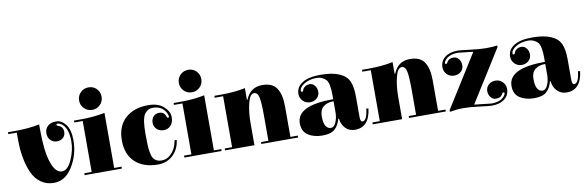

<svg xmlns="http://www.w3.org/2000/svg" viewBox="-81 -1149 4852 1589"><g transform="rotate(-10 2344.5 -354.5)"><path d="M272 10Q210 10 163.5 -23Q117 -56 91 -114Q40 -228 40 -398V-453H-31V-469H29Q143 -469 234 -488V-444Q234 -264 266 -168Q298 -72 353 -72Q402 -72 437 -151Q472 -230 472 -302Q472 -374 451 -415Q430 -456 396 -466Q388 -468 385 -468Q375 -468 375 -459Q375 -452 388 -448Q428 -435 428 -391Q428 -361 407.5 -342.5Q387 -324 355.5 -324Q324 -324 302 -346.5Q280 -369 280 -405Q280 -441 305 -464.5Q330 -488 376 -488Q422 -488 456.5 -442.5Q491 -397 491 -310Q491 -190 429.5 -90Q368 10 272 10Z M594 -453H523V-469H583Q692 -469 783 -488V-25H845V-9H532V-25H594ZM688.5 -530Q649 -530 621.5 -557.5Q594 -585 594 -624.5Q594 -664 621.5 -691.5Q649 -719 689 -719Q729 -719 756 -691.5Q783 -664 783 -624.5Q783 -585 755.5 -557.5Q728 -530 688.5 -530Z M1313 -154 1315 -164H1333Q1324 -87 1273 -38.5Q1222 10 1147 10Q1025 10 955 -55Q885 -120 885 -238.5Q885 -357 956.5 -422.5Q1028 -488 1149 -488Q1234 -488 1279.5 -446Q1325 -404 1325 -358Q1325 -312 1301.5 -287Q1278 -262 1242 -262Q1206 -262 1183.5 -284Q1161 -306 1161 -337.5Q1161 -369 1179.5 -389.5Q1198 -410 1228 -410Q1270 -410 1283 -370Q1287 -357 1294 -357Q1303 -357 1303 -367Q1303 -370 1301 -378Q1273 -460 1182 -460Q1155 -460 1136 -445.5Q1117 -431 1107.5 -412Q1098 -393 1093 -360Q1087 -319 1087 -258Q1087 -197 1088.5 -166Q1090 -135 1095 -104Q1100 -73 1110 -56Q1132 -18 1181 -18Q1230 -18 1266 -57Q1302 -96 1313 -154Z M1432 -453H1361V-469H1421Q1530 -469 1621 -488V-25H1683V-9H1370V-25H1432ZM1526.5 -530Q1487 -530 1459.5 -557.5Q1432 -585 1432 -624.5Q1432 -664 1459.5 -691.5Q1487 -719 1527 -719Q1567 -719 1594 -691.5Q1621 -664 1621 -624.5Q1621 -585 1593.5 -557.5Q1566 -530 1526.5 -530Z M1774 -453H1703V-469H1763Q1872 -469 1963 -488V-390H1968Q2007 -488 2108 -488Q2194 -488 2229 -434.5Q2264 -381 2264 -282V-25H2326V-9H2017V-25H2079V-240Q2079 -342 2070 -388Q2061 -434 2030 -434Q1995 -434 1977 -359.5Q1959 -285 1959 -195V-9H1712V-25H1774Z M2667 -160V-253Q2663 -253 2660 -253Q2613 -253 2581 -227.5Q2549 -202 2549 -146.5Q2549 -91 2565 -65.5Q2581 -40 2608 -40Q2635 -40 2651 -78Q2667 -116 2667 -160ZM2874 -47Q2912 -47 2923 -147L2941 -145Q2922 10 2802 10Q2752 10 2721 -23.5Q2690 -57 2686 -104H2680Q2666 -50 2633 -20Q2600 10 2528.5 10Q2457 10 2408.5 -21.5Q2360 -53 2360 -122Q2360 -271 2667 -271V-304Q2667 -401 2643 -432Q2632 -446 2610.5 -457Q2589 -468 2559 -468Q2502 -468 2458.5 -442Q2415 -416 2415 -385Q2415 -376 2424 -376Q2430 -376 2432 -379.5Q2434 -383 2435 -386.5Q2436 -390 2437 -392.5Q2438 -395 2441.5 -401Q2445 -407 2459 -417Q2473 -427 2497 -427Q2521 -427 2538.5 -405.5Q2556 -384 2556 -353Q2556 -322 2533 -300.5Q2510 -279 2475 -279Q2440 -279 2415.5 -303.5Q2391 -328 2391 -363Q2391 -421 2444 -454.5Q2497 -488 2596.5 -488Q2696 -488 2755 -462Q2814 -436 2835 -388.5Q2856 -341 2856 -258V-88Q2856 -47 2874 -47Z M3015 -453H2944V-469H3004Q3113 -469 3204 -488V-390H3209Q3248 -488 3349 -488Q3435 -488 3470 -434.5Q3505 -381 3505 -282V-25H3567V-9H3258V-25H3320V-240Q3320 -342 3311 -388Q3302 -434 3271 -434Q3236 -434 3218 -359.5Q3200 -285 3200 -195V-9H2953V-25H3015Z M3951 -8Q4039 -8 4069 -62Q4072 -66 4072 -74Q4072 -82 4063 -82Q4058 -82 4055.5 -77.5Q4053 -73 4050 -68.5Q4047 -64 4045.5 -62Q4044 -60 4040.5 -56Q4037 -52 4033.5 -50Q4030 -48 4025 -46Q4016 -41 3993 -41Q3970 -41 3952 -62.5Q3934 -84 3934 -115Q3934 -146 3957 -167.5Q3980 -189 4015 -189Q4050 -189 4074.5 -164.5Q4099 -140 4099 -105Q4099 -53 4059 -21.5Q4019 10 3951 10Q3930 10 3849.5 -0.5Q3769 -11 3715.5 -11Q3662 -11 3600 0V-14L3877 -456Q3760 -470 3751 -470Q3663 -470 3633 -416Q3630 -412 3630 -404Q3630 -396 3639 -396Q3644 -396 3646.5 -400.5Q3649 -405 3652 -409.5Q3655 -414 3656.5 -416Q3658 -418 3661.5 -422Q3665 -426 3668.5 -428Q3672 -430 3677 -432Q3686 -437 3709 -437Q3732 -437 3750 -415.5Q3768 -394 3768 -362.5Q3768 -331 3745.5 -310Q3723 -289 3687.5 -289Q3652 -289 3627.5 -313.5Q3603 -338 3603 -373Q3603 -425 3643 -456.5Q3683 -488 3751 -488Q3772 -488 3852 -477.5Q3932 -467 3988.5 -467Q4045 -467 4081 -473V-459L3808 -24Q3941 -8 3951 -8Z M4446 -160V-253Q4442 -253 4439 -253Q4392 -253 4360 -227.5Q4328 -202 4328 -146.5Q4328 -91 4344 -65.5Q4360 -40 4387 -40Q4414 -40 4430 -78Q4446 -116 4446 -160ZM4653 -47Q4691 -47 4702 -147L4720 -145Q4701 10 4581 10Q4531 10 4500 -23.5Q4469 -57 4465 -104H4459Q4445 -50 4412 -20Q4379 10 4307.5 10Q4236 10 4187.5 -21.5Q4139 -53 4139 -122Q4139 -271 4446 -271V-304Q4446 -401 4422 -432Q4411 -446 4389.5 -457Q4368 -468 4338 -468Q4281 -468 4237.5 -442Q4194 -416 4194 -385Q4194 -376 4203 -376Q4209 -376 4211 -379.5Q4213 -383 4214 -386.5Q4215 -390 4216 -392.5Q4217 -395 4220.5 -401Q4224 -407 4238 -417Q4252 -427 4276 -427Q4300 -427 4317.5 -405.5Q4335 -384 4335 -353Q4335 -322 4312 -300.5Q4289 -279 4254 -279Q4219 -279 4194.5 -303.5Q4170 -328 4170 -363Q4170 -421 4223 -454.5Q4276 -488 4375.5 -488Q4475 -488 4534 -462Q4593 -436 4614 -388.5Q4635 -341 4635 -258V-88Q4635 -47 4653 -47Z"/></g></svg>

Font: Elsie Black
Style: Regular
Weight: 900
Designer: Alejandro Inler
Foundry: Alejandro Inler
Version: 1.002